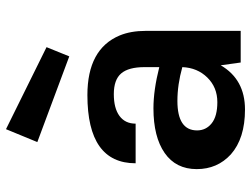

<svg xmlns="http://www.w3.org/2000/svg" viewBox="-116 -688 818 625"><g transform="rotate(-90 292.5 -375.0)"><path d="M253 -284Q312 -284 387 -265V-313Q387 -365 366.5 -389Q346 -413 299 -413Q253 -413 228 -394.5Q203 -376 203 -342H74Q74 -499 296 -499Q446 -499 490 -394Q505 -358 505 -309V0H402L393 -65Q347 14 249 14Q155 14 103 -32Q55 -76 55 -143Q55 -211 107.5 -247.5Q160 -284 253 -284ZM422 -558 143 -662 185 -764 452 -632ZM387 -190Q330 -206 277 -206Q181 -206 181 -142Q181 -113 204 -94.5Q227 -76 273 -76Q321 -76 353 -108.5Q385 -141 387 -190Z"/></g></svg>

Font: Karla Neue
Style: Bold
Weight: 700
Designer: Jonathan Pinhorn
Foundry: PYRS Fontlab Ltd. / Made with FontLab
Version: Version 1.000;PS 001.001;hotconv 1.0.56